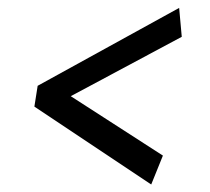

<svg xmlns="http://www.w3.org/2000/svg" viewBox="-20 -547 540 493"><path d="M68.3 -273.3 368.3 -73.3 398.3 -147.5 161.7 -300 446.7 -452.5 440 -526.7 76.7 -326.7 72.5 -300Z"/></svg>

Font: Boon Medium
Style: Italic
Weight: 500
Italic angle: -9°
Designer: Sungsit Sawaiwan
Foundry: FontUni
Version: Version 3.0